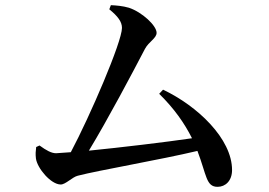

<svg xmlns="http://www.w3.org/2000/svg" viewBox="-20 -735 1040 743"><path d="M120 -166C118 -150 117 -139 119 -122C124 -84 177 -21 215 -21C234 -21 260 -50 281 -55C362 -76 601 -117 744 -151C780 -57 777 -12 822 -12C852 -12 878 -35 878 -77C878 -198 744 -325 611 -388L596 -372C654 -315 694 -258 723 -200C621 -185 445 -164 324 -152C398 -274 493 -454 541 -546C556 -574 586 -587 586 -608C586 -636 530 -688 479 -705C455 -712 430 -714 409 -715L403 -699C436 -672 452 -651 452 -627C452 -573 328 -285 254 -146L197 -142C179 -142 159 -153 133 -172Z"/></svg>

Font: Noto Serif SC SemiBold
Style: Regular
Weight: 600
Designer: Ryoko NISHIZUKA 西塚涼子 (kana & ideographs); Frank Grießhammer (Latin, Greek & Cyrillic); Wenlong ZHANG 张文龙 (bopomofo); San
Foundry: Adobe
Version: Version 2.001;hotconv 1.1.0;makeotfexe 2.6.0